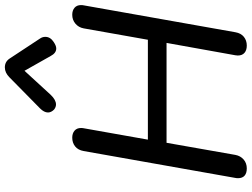

<svg xmlns="http://www.w3.org/2000/svg" viewBox="-143 -885 1038 792"><g transform="rotate(-90 376.0 -489.0)"><path d="M37 -26Q37 -33 38 -37L149 -663Q153 -686 168 -698Q183 -710 204 -710Q222 -710 233 -700.5Q244 -691 244 -674Q244 -667 243 -663L196 -398H608L655 -663Q659 -684 674.5 -697Q690 -710 711 -710Q729 -710 740 -700.5Q751 -691 751 -674Q751 -667 750 -663L639 -37Q635 -14 620 -2Q605 10 584 10Q565 10 554 0.5Q543 -9 543 -27Q543 -33 544 -37L595 -321H183L133 -37Q129 -16 114 -3Q99 10 77 10Q58 10 47.5 1Q37 -8 37 -26ZM308 -810Q308 -826 325 -843L453 -969Q472 -988 494 -988Q517 -988 530 -969L613 -843Q620 -833 620 -821Q620 -800 598 -786Q583 -776 572 -776Q553 -776 541 -799L480 -907L381 -799Q360 -777 341 -777Q330 -777 320 -785Q308 -797 308 -810Z"/></g></svg>

Font: Kodchasan Medium
Style: Italic
Weight: 500
Italic angle: -10°
Version: Version 1.000; ttfautohint (v1.6)